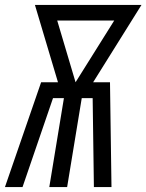

<svg xmlns="http://www.w3.org/2000/svg" viewBox="-41 -755 591 775"><path d="M-21 0 125 -423H193L100 -735H530L335 -423H403L409 0H338L333 -359H289L230 0H158L217 -359H173L50 0ZM264 -423 420 -672H190Z"/></svg>

Font: Iosevka Term Curly Oblique
Style: Regular
Weight: 400
Italic angle: -9°
Designer: Belleve Invis
Foundry: Belleve Invis
Version: Version 32.3.0